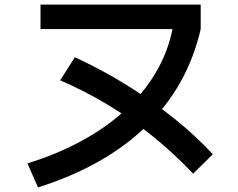

<svg xmlns="http://www.w3.org/2000/svg" viewBox="-20 -772 1040 839"><path d="M100 -58Q236 -100 347 -162Q458 -224 540 -303Q622 -382 673 -476.5Q724 -571 739 -676L772 -645H157V-752H857V-645Q800 -396 620 -221Q440 -46 146 47ZM824 -13Q743 -99 649.5 -175Q556 -251 453 -313Q350 -375 243 -421L307 -522Q426 -467 535 -399.5Q644 -332 739 -256Q834 -180 910 -98Z"/></svg>

Font: M PLUS 2 Thin SemiBold
Style: Regular
Weight: 600
Version: Version 1.001